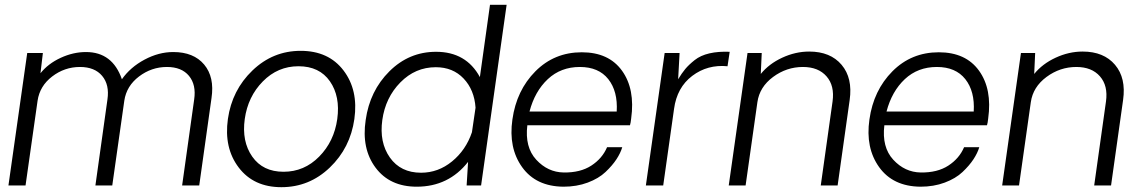

<svg xmlns="http://www.w3.org/2000/svg" viewBox="-20 -770 4746 797"><path d="M699 -554Q784 -554 827.5 -502Q871 -450 858 -363L807 0H736L786 -357Q795 -418 764.5 -455Q734 -492 673 -492Q609 -492 557 -452.5Q505 -413 496 -352L446 0H376L426 -357Q435 -418 404 -455Q373 -492 312 -492Q248 -492 196.5 -452.5Q145 -413 136 -352L86 0H15L93 -550H158L148 -466Q180 -506 232 -530Q284 -554 337 -554Q447 -554 486 -441Q521 -491 580 -522.5Q639 -554 699 -554Z M1148 7Q1033 7 971 -74.5Q909 -156 926 -276Q943 -396 1028 -477.5Q1113 -559 1228 -559Q1344 -559 1406 -477.5Q1468 -396 1451 -276Q1434 -156 1349 -74.5Q1264 7 1148 7ZM1380 -276Q1393 -370 1349.5 -432.5Q1306 -495 1219 -495Q1133 -495 1071 -432Q1009 -369 996 -276Q983 -183 1027 -120Q1071 -57 1157 -57Q1243 -57 1305 -120Q1367 -183 1380 -276Z M2083 -750 1977 0H1917L1923 -98Q1842 5 1710 5Q1598 5 1539 -74Q1480 -153 1498 -272Q1515 -393 1596.5 -474Q1678 -555 1790 -555Q1915 -555 1972 -450L2014 -750ZM1728 -53Q1799 -53 1856.5 -100Q1914 -147 1939 -221L1954 -323Q1949 -397 1904.5 -444Q1860 -491 1789 -491Q1704 -491 1642 -428Q1580 -365 1567 -272Q1554 -179 1598.5 -116Q1643 -53 1728 -53Z M2600 -278Q2598 -259 2595 -250H2169Q2158 -159 2206 -107Q2254 -55 2320 -54Q2389 -53 2434.5 -82.5Q2480 -112 2500 -159H2563Q2556 -135 2539 -109Q2522 -83 2493.5 -56Q2465 -29 2419.5 -12Q2374 5 2319 5Q2205 4 2147.5 -76Q2090 -156 2107 -274Q2124 -395 2202.5 -474Q2281 -553 2395 -553Q2507 -553 2562 -476.5Q2617 -400 2600 -278ZM2387 -492Q2308 -492 2254 -441.5Q2200 -391 2178 -307H2540Q2545 -391 2505 -441.5Q2465 -492 2387 -492Z M3009 -555 3000 -495Q2917 -503 2853.5 -455Q2790 -407 2778 -318L2733 0H2661L2739 -550H2801L2795 -441Q2810 -466 2824.5 -483.5Q2839 -501 2863.5 -520.5Q2888 -540 2925 -548.5Q2962 -557 3009 -555Z M3339 -556Q3427 -556 3473.5 -501Q3520 -446 3507 -355L3457 0H3387L3436 -349Q3445 -414 3411 -453Q3377 -492 3313 -492Q3245 -492 3189 -450.5Q3133 -409 3124 -346L3075 0H3005L3083 -550H3142L3138 -463Q3172 -505 3227 -530.5Q3282 -556 3339 -556Z M4082 -278Q4080 -259 4077 -250H3651Q3640 -159 3688 -107Q3736 -55 3802 -54Q3871 -53 3916.5 -82.5Q3962 -112 3982 -159H4045Q4038 -135 4021 -109Q4004 -83 3975.5 -56Q3947 -29 3901.5 -12Q3856 5 3801 5Q3687 4 3629.5 -76Q3572 -156 3589 -274Q3606 -395 3684.5 -474Q3763 -553 3877 -553Q3989 -553 4044 -476.5Q4099 -400 4082 -278ZM3869 -492Q3790 -492 3736 -441.5Q3682 -391 3660 -307H4022Q4027 -391 3987 -441.5Q3947 -492 3869 -492Z M4474 -556Q4562 -556 4608.5 -501Q4655 -446 4642 -355L4592 0H4522L4571 -349Q4580 -414 4546 -453Q4512 -492 4448 -492Q4380 -492 4324 -450.5Q4268 -409 4259 -346L4210 0H4140L4218 -550H4277L4273 -463Q4307 -505 4362 -530.5Q4417 -556 4474 -556Z"/></svg>

Font: Oakes Grotesk Light
Style: Italic
Weight: 300
Italic angle: -8°
Designer: Samuel Oakes
Foundry: Samuel Oakes
Version: Version 1.000;PS 001.000;hotconv 1.0.88;makeotf.lib2.5.64775